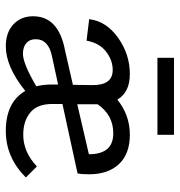

<svg xmlns="http://www.w3.org/2000/svg" viewBox="1 -615 619 661"><g transform="rotate(90 310.5 -284.5)"><path d="M444 -574V-517H179V-574ZM553 -102 591 -64Q522 5 431 5Q332 5 293 -62Q210 5 139 5Q92 5 64 -21Q36 -47 36 -89Q36 -177 154 -199L272 -226L273 -292Q274 -363 221 -363Q187 -363 157.5 -340Q128 -317 120 -273L46 -282Q53 -341 110 -381.5Q167 -422 235 -422Q298 -422 323 -379Q376 -422 444 -422Q510 -422 545 -384.5Q580 -347 580 -282Q580 -255 577 -242L338 -190V-158Q337 -105 366.5 -80Q396 -55 444 -55Q503 -55 553 -102ZM339 -311V-302V-241L511 -281Q511 -365 439 -365Q376 -365 339 -311ZM165 -54Q199 -54 277 -100Q271 -124 271 -154V-175L174 -154Q115 -142 115 -98Q115 -77 128.5 -65.5Q142 -54 165 -54Z"/></g></svg>

Font: EauTest Medium
Style: Regular
Weight: 500
Designer: Christian Thalmann (Catharsis Fonts)
Version: Version 0.001;PS 000.001;hotconv 1.0.88;makeotf.lib2.5.64775